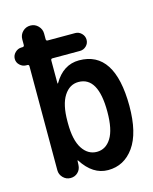

<svg xmlns="http://www.w3.org/2000/svg" viewBox="-114 -826 729 913"><g transform="rotate(-15 250.0 -370.0)"><path d="M176.8 -264.6V-254.9Q176.8 -171.9 204.1 -129.9Q231.4 -87.9 275.4 -87.9Q319.3 -87.9 345.7 -129.9Q372.1 -171.9 372.1 -259.8Q372.1 -431.6 275.4 -431.6Q231.4 -431.6 204.1 -389.2Q176.8 -346.7 176.8 -264.6ZM56.6 -572.3Q39.1 -572.3 25.4 -585Q11.7 -597.7 11.7 -615.7Q11.7 -633.8 25.4 -647Q39.1 -660.2 56.6 -660.2H61.5Q69.3 -660.2 70.3 -668V-696.3Q70.3 -718.8 85.9 -734.4Q101.6 -750 124 -750Q146.5 -750 162.1 -733.9Q177.7 -717.8 177.7 -696.3V-668.9Q177.7 -660.2 185.5 -660.2H321.3Q338.9 -660.2 352.1 -647Q365.2 -633.8 365.2 -615.7Q365.2 -597.7 352.1 -585Q338.9 -572.3 321.3 -572.3H185.5Q177.7 -572.3 177.7 -563.5V-451.2Q177.7 -450.2 178.7 -450.2Q180.7 -450.2 180.7 -451.2Q226.6 -530.3 304.7 -530.3Q479.5 -530.3 480.5 -259.8Q480.5 -126 432.1 -58.1Q383.8 9.8 304.7 9.8Q229.5 9.8 177.7 -71.3Q177.7 -72.3 175.8 -72.3H174.8L173.8 -50.8Q172.9 -28.3 158.2 -14.2Q143.6 0 122.1 0Q100.6 0 85.4 -15.6Q70.3 -31.2 70.3 -51.8V-564.5Q70.3 -572.3 61.5 -572.3Z"/></g></svg>

Font: Rounded Mgen+ 1m medium
Style: Regular
Weight: 500
Designer: [Source Han Sans]
Ryoko NISHIZUKA  (kana & ideographs); Paul D. Hunt (Latin, Greek & Cyrillic); Wenlong ZHANG  (bopomofo
Version: Version 1.059.20150602